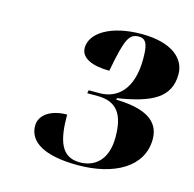

<svg xmlns="http://www.w3.org/2000/svg" viewBox="-74 -900 601 595"><g transform="rotate(15 226.5 -602.0)"><path d="M224 -380C340 -380 428 -428 428 -518C428 -580 374 -605 287 -607L288 -612C395 -629 453 -657 453 -733C453 -783 408 -824 311 -824C211 -824 151 -784 151 -737C151 -705 187 -688 243 -688C263 -794 273 -814 305 -814C332 -814 335 -787 335 -750C335 -651 287 -613 232 -613H197L195 -603H228C291 -603 315 -566 315 -494C315 -417 272 -390 228 -390C167 -390 152 -441 152 -523C102 -523 65 -500 65 -464C65 -412 117 -380 224 -380Z"/></g></svg>

Font: Noto Serif Display Black
Style: Italic
Weight: 900
Italic angle: -12°
Designer: Monotype Design Team
Foundry: Monotype Imaging Inc.
Version: Version 2.009